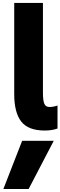

<svg xmlns="http://www.w3.org/2000/svg" viewBox="-20 -844 409 1299"><path d="M2.9 434.6 129.9 108.4H343.8L173.8 434.6ZM76.2 -207V-824.2H270.5V-217.8Q270.5 -164.1 279.8 -142.1Q289.1 -120.1 314.5 -120.1Q339.8 -120.1 369.1 -129.9V25.4Q333 39.1 282.2 39.1Q170.9 39.1 123.5 -22Q76.2 -83 76.2 -207Z"/></svg>

Font: GenEi M Gothic v2 Black
Style: Regular
Weight: 900
Version: Version 2.0